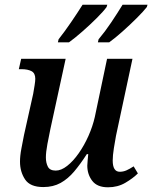

<svg xmlns="http://www.w3.org/2000/svg" viewBox="-20 -786 647 816"><path d="M439 10Q393 10 372 -17.5Q351 -45 351 -82Q351 -91 352.5 -104Q354 -117 355 -131H349Q322 -89 295.5 -57.5Q269 -26 237.5 -8.5Q206 9 164 9Q108 9 86.5 -23.5Q65 -56 65 -99Q65 -124 71 -155Q77 -186 82 -212L121 -387Q124 -404 127 -423Q130 -442 130 -451Q130 -475 114 -483.5Q98 -492 71 -492H60L70 -536H259L194 -237Q188 -209 181.5 -174Q175 -139 175 -117Q175 -94 183.5 -77.5Q192 -61 217 -61Q240 -61 265.5 -81Q291 -101 314.5 -134.5Q338 -168 356 -208.5Q374 -249 383 -289L435 -536H543L473 -209Q469 -188 464 -156.5Q459 -125 459 -104Q459 -56 489 -56Q504 -56 517.5 -62Q531 -68 548 -79L566 -49Q545 -28 512.5 -9Q480 10 439 10ZM399 -619Q426 -651 452.5 -690.5Q479 -730 501 -766H607L604 -756Q590 -738 561.5 -709.5Q533 -681 501 -652.5Q469 -624 444 -606H396ZM229 -619Q255 -652 282 -691.5Q309 -731 331 -766H436L433 -756Q420 -738 391.5 -709.5Q363 -681 330.5 -652.5Q298 -624 273 -606H226Z"/></svg>

Font: Noto Serif SemiCondensed Medium
Style: Italic
Weight: 500
Width: 4
Italic angle: -12°
Designer: Monotype Design Team
Foundry: Monotype Imaging Inc.
Version: Version 2.013